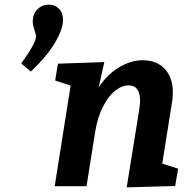

<svg xmlns="http://www.w3.org/2000/svg" viewBox="-20 -807 831 832"><path d="M253 -720Q253 -681 219 -623Q185 -565 114 -497L72 -532Q107 -581 121.5 -608Q136 -635 136 -650Q136 -657 130 -675Q122 -697 122 -714Q122 -747 142.5 -767Q163 -787 191 -787Q217 -787 235 -769.5Q253 -752 253 -720ZM683 -98 752 -76 739 -1 529 5 583 -330Q587 -358 587 -370Q587 -437 538 -437Q508 -437 478.5 -413.5Q449 -390 425 -342.5Q401 -295 391 -227L355 0H217L286 -436L219 -458L231 -531L432 -538L408 -429Q447 -487 498 -516.5Q549 -546 598 -546Q659 -546 694 -508.5Q729 -471 729 -406Q729 -382 725 -361Z"/></svg>

Font: Bitter Pro
Style: Bold Italic
Weight: 700
Italic angle: -9°
Designer: Sol Matas, and Bitter project Authors
Foundry: Sol Matas
Version: Version 1.010